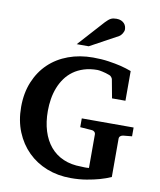

<svg xmlns="http://www.w3.org/2000/svg" viewBox="-100 -1007 916 1101"><g transform="rotate(10 358.0 -456.5)"><path d="M642.1 -275.9Q632.8 -274.9 626 -269.3Q619.1 -263.7 619.1 -253.9V-30.8Q589.4 -17.6 553.2 -7.3Q522 1.5 479.7 8.8Q437.5 16.1 387.2 16.1Q312 16.1 248 -9Q184.1 -34.2 137.2 -80.6Q90.3 -127 63.7 -191.9Q37.1 -256.8 37.1 -336.9Q37.1 -418 64 -482.9Q90.8 -547.9 138.4 -593.3Q186 -638.7 251.7 -662.8Q317.4 -687 395 -687Q444.3 -687 485.4 -680.9Q526.4 -674.8 556.6 -667.5Q591.8 -658.7 620.1 -647.9V-475.1H542L522 -583Q521 -588.4 515.6 -595Q510.3 -601.6 503.9 -604Q480.5 -612.8 460.4 -616.9Q440.4 -621.1 432.1 -621.1Q388.7 -621.1 353.8 -610.1Q318.8 -599.1 292.2 -579.8Q265.6 -560.5 246.6 -534.2Q227.5 -507.8 215.3 -476.6Q203.1 -445.3 197.5 -410.9Q191.9 -376.5 191.9 -340.8Q191.9 -276.4 208 -224.4Q224.1 -172.4 255.1 -135.5Q286.1 -98.6 331.5 -78.9Q377 -59.1 436 -59.1Q442.9 -59.1 452.9 -58.3Q462.9 -57.6 481 -59.1V-253.9Q481 -263.7 474.1 -269.8Q467.3 -275.9 458 -275.9L391.1 -280.8V-332H692.9V-280.8ZM546.4 -876.5Q546.4 -871.6 544.2 -865.5Q542 -859.4 538.6 -853.5Q535.2 -847.7 530.3 -842.5Q525.4 -837.4 520.5 -834.5L358.4 -746.1H288.6L425.3 -897.5Q434.1 -906.7 441.2 -912.8Q448.2 -918.9 455.3 -922.6Q462.4 -926.3 470.2 -927.7Q478 -929.2 488.3 -929.2Q504.4 -929.2 515.4 -924.3Q526.4 -919.4 533.4 -911.9Q540.5 -904.3 543.5 -894.8Q546.4 -885.3 546.4 -876.5Z"/></g></svg>

Font: Charis SIL Viet
Style: Bold
Weight: 700
Foundry: SIL International
Version: Version 5.000